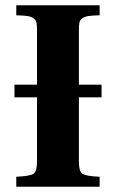

<svg xmlns="http://www.w3.org/2000/svg" viewBox="-20 -712 442 732"><path d="M35.2 -340.8V-389.2H121.1V-595.2Q121.1 -615.7 119.1 -625.7Q117.2 -635.7 107.7 -642.3Q98.1 -648.9 84.5 -650.9Q70.8 -652.8 42 -653.8V-691.9H359.9V-653.8Q331.1 -652.8 317.4 -650.9Q303.7 -648.9 294.2 -642.3Q284.7 -635.7 282.7 -625.7Q280.8 -615.7 280.8 -595.2V-389.2H367.2V-340.8H280.8V-97.2Q280.8 -59.1 293.7 -49.8Q306.6 -40.5 359.9 -38.1V0H42V-38.1Q95.2 -40.5 108.2 -49.8Q121.1 -59.1 121.1 -97.2V-340.8Z"/></svg>

Font: Linguistics Pro
Style: Bold
Weight: 700
Designer: Stefan Peev, Context Ltd
Foundry: Stefan Peev, Context Ltd
Version: Version 001.000